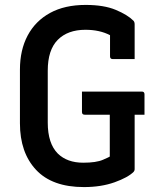

<svg xmlns="http://www.w3.org/2000/svg" viewBox="-20 -740 640 780"><path d="M313 -368H556Q567 -368 567 -357V-274H527V-52Q527 -47 523 -42Q500 -19 445.5 0.5Q391 20 321 20Q192 20 126.5 -50Q61 -120 61 -239V-457Q61 -537 92.5 -596Q124 -655 183.5 -687.5Q243 -720 328 -720Q402 -720 450 -700Q498 -680 522 -656Q527 -651 527 -641V-500H438Q427 -500 427 -511V-597Q385 -619 327 -619Q255 -619 214.5 -578Q174 -537 174 -453V-242Q174 -157 215 -116Q253 -79 318 -79Q371 -79 398.5 -91Q426 -103 426 -104V-274H324Q313 -274 313 -285Z"/></svg>

Font: Recursive Mn Lnr St Med
Style: Regular
Weight: 500
Monospace: yes
Version: Version 1.079;hotconv 1.0.112;makeotfexe 2.5.65598; ttfautoh